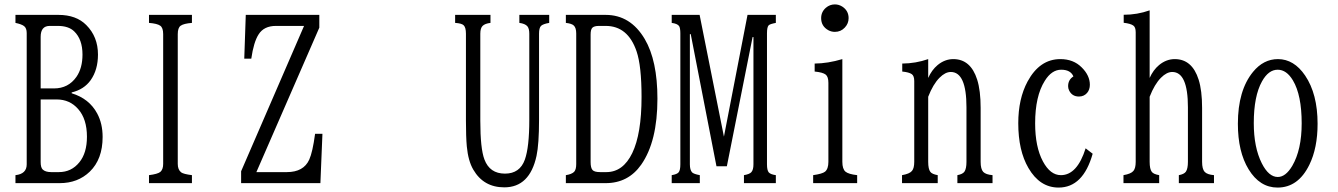

<svg xmlns="http://www.w3.org/2000/svg" viewBox="-20 -827 6040 867"><path d="M49.8 -759.8H243.7Q324.2 -759.8 369.6 -713.9Q422.4 -661.1 422.4 -580.6Q422.4 -512.2 389.6 -465.3Q359.4 -422.9 303.7 -409.7V-405.8Q382.8 -381.8 418.9 -314.5Q443.4 -269 443.4 -208.5Q443.4 -107.9 385.3 -51.8Q331.5 0 249.5 0H49.8V-36.1Q100.6 -41.5 100.6 -85V-677.7Q100.6 -699.7 88.9 -709Q77.6 -717.8 49.8 -723.6ZM163.6 -427.7H223.6Q288.6 -427.7 325.2 -480Q352.5 -519.5 352.5 -580.6Q352.5 -649.4 314.9 -685.5Q289.6 -710 240.7 -710H204.6Q163.6 -710 163.6 -660.6ZM163.6 -377.9V-95.2Q163.6 -71.3 172.4 -62Q184.6 -49.8 211.4 -49.8H245.6Q302.7 -49.8 338.4 -94.2Q372.6 -136.2 372.6 -209.5Q372.6 -289.6 333 -334.5Q295.4 -377.9 235.8 -377.9Z M652.8 -759.8H846.7V-723.6Q809.6 -720.7 795.9 -710.9Q782.7 -701.7 782.7 -672.9V-86.9Q782.7 -61 797.9 -48.8Q808.1 -41 846.7 -36.1V0H652.8V-36.1Q691.9 -41 704.1 -50.8Q716.8 -62 716.8 -86.9V-672.9Q716.8 -701.7 703.6 -710.9Q689.9 -720.7 652.8 -723.6Z M1089.8 -759.8H1421.9V-702.1L1137.7 -49.8H1274.9Q1351.1 -49.8 1376.5 -106.4Q1391.6 -139.6 1402.8 -222.7H1436L1426.8 0H1068.8V-53.7L1353 -710H1226.1Q1171.9 -710 1147.9 -671.9Q1125.5 -637.2 1114.7 -562H1083Z M2035.2 -759.8H2194.8V-723.6Q2169.9 -720.7 2159.2 -710Q2148.9 -699.7 2148.9 -674.8V-281.7Q2148.9 -155.8 2167.5 -106.9Q2191.4 -43 2260.3 -43Q2327.6 -43 2350.1 -106.4Q2370.1 -162.6 2370.1 -286.1V-674.8Q2370.1 -698.2 2361.3 -708.5Q2351.1 -720.2 2325.2 -723.6V-759.8H2460V-723.6Q2432.1 -718.8 2422.9 -710Q2414.1 -700.7 2414.1 -674.8V-286.1Q2414.1 -176.3 2402.8 -123.5Q2372.1 19 2257.3 19Q2163.6 19 2117.2 -61Q2094.2 -100.1 2087.9 -166Q2084 -209.5 2084 -281.7V-674.8Q2084 -703.1 2073.7 -712.9Q2064.9 -721.7 2035.2 -723.6Z M2535.2 -759.8H2714.8Q2827.1 -759.8 2891.6 -650.4Q2948.7 -553.2 2948.7 -381.3Q2948.7 -188 2875.5 -83.5Q2816.9 0 2714.8 0H2535.2V-36.1Q2561 -40 2572.3 -50.8Q2582 -61 2582 -85.9V-675.8Q2582 -701.7 2570.8 -711.9Q2561.5 -720.7 2535.2 -723.6ZM2647 -670.9V-95.2Q2647 -68.8 2655.8 -59.1Q2664.1 -49.8 2690.9 -49.8H2717.8Q2793.5 -49.8 2835 -135.7Q2877 -222.7 2877 -389.2Q2877 -529.3 2854.5 -595.2Q2815.4 -710 2714.8 -710H2685.1Q2663.1 -710 2654.8 -701.7Q2647 -693.8 2647 -670.9Z M3013.2 -759.8H3139.2L3249 -210L3355.5 -759.8H3483.4V-723.6Q3457.5 -718.8 3451.2 -712.9Q3443.4 -705.1 3443.4 -676.8V-85Q3443.4 -58.6 3451.2 -48.8Q3460 -39.1 3483.4 -36.1V0H3339.4V-36.1Q3365.2 -40.5 3373 -49.8Q3382.3 -60.5 3382.3 -85V-659.7H3378.4L3262.2 -76.2H3215.3L3099.1 -672.9H3095.2V-85Q3095.2 -60.1 3105 -48.8Q3112.8 -41 3140.1 -36.1V0H3013.2V-36.1Q3037.1 -40 3044.4 -48.8Q3052.2 -58.1 3052.2 -85V-675.8Q3052.2 -700.7 3046.4 -709.5Q3038.6 -720.2 3013.2 -723.6Z M3750 -807.1Q3767.6 -807.1 3783.2 -797.4Q3812 -778.8 3812 -745.1Q3812 -720.7 3794.9 -702.6Q3776.9 -683.1 3750 -683.1Q3734.4 -683.1 3720.7 -690.4Q3688 -708.5 3688 -745.1Q3688 -773.4 3709.5 -792Q3727.1 -807.1 3750 -807.1ZM3651.9 0V-36.1Q3693.4 -42 3705.6 -51.8Q3720.7 -64.5 3720.7 -96.2V-453.1Q3720.7 -480.5 3708.5 -490.2Q3695.3 -500.5 3658.7 -503.9V-540Q3718.3 -540.5 3783.7 -560.1V-96.2Q3783.7 -64 3797.9 -51.8Q3811.5 -40.5 3850.6 -36.1V0Z M4053.2 0V-36.1Q4087.4 -42 4098.1 -55.2Q4108.4 -67.4 4108.4 -96.2V-460.9Q4108.4 -484.4 4097.2 -492.2Q4084.5 -501 4054.2 -503.9V-540Q4115.2 -540.5 4171.4 -560.1V-475.1Q4187.5 -511.2 4213.9 -533.2Q4246.6 -560.1 4284.7 -560.1Q4363.3 -560.1 4392.6 -467.3Q4408.2 -418 4408.2 -339.8V-96.2Q4408.2 -63.5 4419.9 -50.8Q4431.6 -38.6 4461.9 -36.1V0H4303.2V-36.1Q4327.1 -40.5 4335 -51.8Q4344.2 -65.4 4344.2 -96.2V-342.8Q4344.2 -502 4273.4 -502Q4248.5 -502 4222.7 -476.1Q4193.4 -446.8 4171.4 -390.1V-96.2Q4171.4 -63.5 4181.2 -50.8Q4189 -40.5 4214.4 -36.1V0Z M4914.1 -132.8Q4871.1 20 4760.3 20Q4675.3 20 4624 -68.4Q4578.1 -147 4578.1 -270.5Q4578.1 -380.9 4620.1 -459Q4674.8 -560.1 4768.1 -560.1Q4827.1 -560.1 4864.3 -522.9Q4901.4 -486.3 4901.4 -444.3Q4901.4 -421.9 4888.7 -407.2Q4874.5 -391.1 4852.1 -391.1Q4820.8 -391.1 4807.6 -418.9Q4803.2 -427.7 4803.2 -438Q4803.2 -466.8 4827.1 -481.9Q4814.5 -512.2 4772 -512.2Q4729 -512.2 4697.8 -461.9Q4654.3 -393.1 4654.3 -270Q4654.3 -163.6 4689.5 -98.1Q4722.7 -36.1 4770.5 -36.1Q4844.2 -36.1 4882.3 -157.2Z M5053.2 0V-36.1Q5087.4 -42 5098.1 -55.2Q5108.4 -67.4 5108.4 -96.2V-681.2Q5108.4 -704.6 5097.2 -711.9Q5084.5 -720.7 5054.2 -724.1V-760.3Q5115.2 -760.3 5171.4 -780.3V-475.1Q5187.5 -511.2 5213.9 -533.2Q5246.6 -560.1 5284.7 -560.1Q5363.3 -560.1 5392.6 -467.3Q5408.2 -418 5408.2 -339.8V-96.2Q5408.2 -63.5 5419.9 -50.8Q5431.6 -38.6 5461.9 -36.1V0H5303.2V-36.1Q5327.1 -40.5 5335 -51.8Q5344.2 -65.4 5344.2 -96.2V-342.8Q5344.2 -502 5273.4 -502Q5248.5 -502 5222.7 -476.1Q5193.4 -446.8 5171.4 -390.1V-96.2Q5171.4 -63.5 5181.2 -50.8Q5189 -40.5 5214.4 -36.1V0Z M5750.5 -560.1Q5823.2 -560.1 5873.5 -485.8Q5929.7 -402.8 5929.7 -268.1Q5929.7 -158.7 5892.6 -83Q5842.3 20 5749 20Q5668.5 20 5618.2 -62.5Q5569.8 -141.6 5569.8 -268.1Q5569.8 -418.9 5638.2 -502.4Q5685.5 -560.1 5750.5 -560.1ZM5749.5 -512.2Q5708 -512.2 5678.7 -459.5Q5641.6 -393.1 5641.6 -271Q5641.6 -161.6 5677.7 -89.8Q5709 -27.8 5750 -27.8Q5785.6 -27.8 5815.4 -78.1Q5857.9 -150.9 5857.9 -270Q5857.9 -397.5 5818.4 -463.9Q5789.6 -512.2 5749.5 -512.2Z"/></svg>

Font: BIZ UDMincho
Style: Regular
Weight: 400
Monospace: yes
Designer: TypeBank Co., Ltd.
Foundry: Morisawa Inc.
Version: Version 1.06